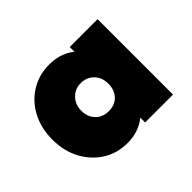

<svg xmlns="http://www.w3.org/2000/svg" viewBox="-84 -827 531 531"><g transform="rotate(-45 182.0 -561.5)"><path d="M152 -408Q111 -408 79.5 -428Q48 -448 29.5 -482.5Q11 -517 11 -562Q11 -606 29 -640.5Q47 -675 79 -695Q111 -715 152 -715Q192 -715 221.5 -694Q251 -673 257 -641V-482Q251 -451 221.5 -429.5Q192 -408 152 -408ZM177 -507Q201 -507 215.5 -522Q230 -537 230 -562Q230 -586 215 -601.5Q200 -617 177 -617Q154 -617 139 -601Q124 -585 124 -562Q124 -537 139 -522Q154 -507 177 -507ZM226 -414V-493L242 -565L226 -636V-709H335V-414Z"/></g></svg>

Font: Outfit Thin ExtraBold
Style: Regular
Weight: 800
Version: Version 1.100;gftools[0.9.27]